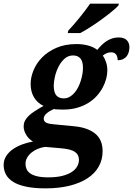

<svg xmlns="http://www.w3.org/2000/svg" viewBox="-78 -786 725 1046"><path d="M88.9 -329.1Q88.9 -363.8 104.2 -402.1Q119.6 -440.4 150.6 -472.4Q181.6 -504.4 228.5 -525.1Q275.4 -545.9 338.9 -545.9Q372.1 -545.9 401.1 -538.3Q430.2 -530.8 452.1 -514.2Q463.4 -528.3 476.1 -540.8Q488.8 -553.2 502.9 -562.3Q517.1 -571.3 533.2 -576.7Q549.3 -582 567.9 -582Q598.6 -582 612.8 -567.1Q627 -552.2 627 -528.8Q627 -516.6 623.8 -503.9Q620.6 -491.2 613.3 -481Q606 -470.7 593.5 -464.4Q581.1 -458 563 -458Q563 -478.5 554 -489.7Q544.9 -501 527.8 -501Q514.2 -501 502.9 -496.1Q491.7 -491.2 481.9 -482.9Q492.7 -468.8 499.8 -447.3Q506.8 -425.8 506.8 -402.8Q506.8 -380.9 500.5 -356.7Q494.1 -332.5 481.4 -308.8Q468.8 -285.2 449.2 -263.4Q429.7 -241.7 402.8 -225.1Q376 -208.5 341.8 -198.7Q307.6 -189 266.1 -189Q261.7 -189 254.6 -189.2Q247.6 -189.5 240.2 -189.7Q232.9 -189.9 226.1 -190.4Q219.2 -190.9 214.8 -191.9Q191.4 -181.6 175.8 -168.2Q160.2 -154.8 160.2 -139.2Q160.2 -130.9 164.3 -125.5Q168.5 -120.1 175.5 -116.9Q182.6 -113.8 192.4 -111.8Q202.1 -109.9 213.9 -108.9L326.2 -98.1Q399.4 -91.3 440.2 -58.3Q481 -25.4 481 38.1Q481 83.5 460.2 120.8Q439.5 158.2 399.7 184.6Q359.9 210.9 302 225.6Q244.1 240.2 169.9 240.2Q108.9 240.2 65.7 231.2Q22.5 222.2 -4.9 205.6Q-32.2 189 -45.2 165.3Q-58.1 141.6 -58.1 112.8Q-58.1 86.4 -44.7 64.9Q-31.2 43.5 -8.8 27.6Q13.7 11.7 42.5 1Q71.3 -9.8 102.1 -15.1Q92.3 -20 83 -28.6Q73.7 -37.1 66.7 -48.1Q59.6 -59.1 55.2 -71.5Q50.8 -84 50.8 -97.2Q50.8 -112.8 57.1 -126.5Q63.5 -140.1 76.7 -153.3Q89.8 -166.5 110.4 -179.9Q130.9 -193.4 159.2 -209Q126 -224.6 107.4 -255.4Q88.9 -286.1 88.9 -329.1ZM352.1 85Q352.1 56.6 330.3 41.5Q308.6 26.4 256.8 22L168 14.2Q146 17.1 126.7 25.4Q107.4 33.7 92.8 45.9Q78.1 58.1 69.6 73.5Q61 88.9 61 106Q61 121.6 66.7 135Q72.3 148.4 86.2 158.4Q100.1 168.5 124.3 174.3Q148.4 180.2 185.1 180.2Q229 180.2 260.5 172.4Q292 164.6 312.3 151.4Q332.5 138.2 342.3 120.8Q352.1 103.5 352.1 85ZM269 -250Q286.6 -250 301.3 -258.3Q315.9 -266.6 327.6 -280.3Q339.4 -293.9 348.1 -311.3Q356.9 -328.6 362.5 -347.2Q368.2 -365.7 371.1 -383.5Q374 -401.4 374 -416Q374 -451.2 360.1 -467.5Q346.2 -483.9 319.8 -483.9Q293.9 -483.9 274.4 -466.8Q254.9 -449.7 241.7 -424.3Q228.5 -398.9 221.7 -370.4Q214.8 -341.8 214.8 -318.8Q214.8 -282.2 229 -266.1Q243.2 -250 269 -250ZM293.9 -619.1Q307.6 -633.3 323.7 -651.9Q339.8 -670.4 355.7 -690.2Q371.6 -710 386.5 -729.5Q401.4 -749 413.1 -766.1H569.8L566.9 -755.9Q559.1 -747.1 545.4 -735.1Q531.7 -723.1 514.4 -709.5Q497.1 -695.8 477.3 -681.4Q457.5 -667 437 -653.3Q416.5 -639.6 396.5 -627.2Q376.5 -614.7 358.9 -606H291Z"/></svg>

Font: Droid Serif
Style: Bold Italic
Weight: 700
Italic angle: -12°
Designer: Monotype Design team
Foundry: Monotype Imaging Inc.
Version: Version 1.03